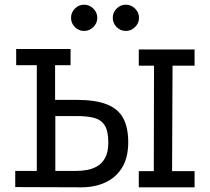

<svg xmlns="http://www.w3.org/2000/svg" viewBox="-20 -799 895 819"><path d="M45 -1V-70H137V-521H49V-590H281V-521H215V-373H307Q388 -373 436.5 -353.5Q485 -334 506 -294Q527 -254 527 -193Q527 -126 500.5 -83.5Q474 -41 429 -20.5Q384 0 327 0ZM216 -70H308Q328 -70 351 -74Q374 -78 395 -90Q416 -102 429 -126.5Q442 -151 442 -192Q442 -242 425.5 -266Q409 -290 378.5 -297Q348 -304 306 -304H216ZM572 0V-69H636L637 -519H572V-588H810V-519H716L714 -69H810V0ZM517 -779Q539 -779 556 -762.5Q573 -746 573 -723Q573 -700 556 -683.5Q539 -667 517 -667Q494 -667 477.5 -683.5Q461 -700 461 -723Q461 -746 477.5 -762.5Q494 -779 517 -779ZM339 -779Q361 -779 378 -762.5Q395 -746 395 -723Q395 -700 378 -683.5Q361 -667 339 -667Q316 -667 299.5 -683.5Q283 -700 283 -723Q283 -746 299.5 -762.5Q316 -779 339 -779Z"/></svg>

Font: Podkova VF Beta
Style: Regular
Weight: 400
Designer: Ilya Yudin
Foundry: Cyreal (www.cyreal.org)
Version: Version 2.100